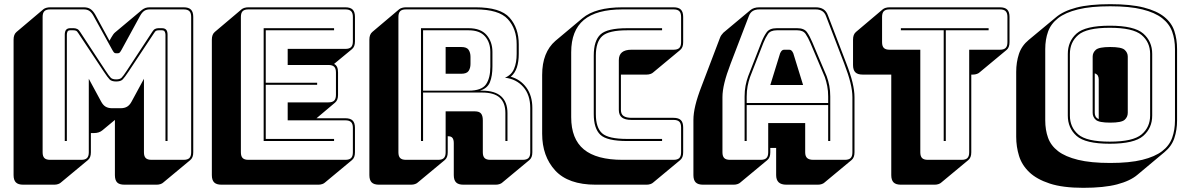

<svg xmlns="http://www.w3.org/2000/svg" viewBox="-20 -765 5687 919"><path d="M536 -385Q554 -385 562 -393Q570 -401 587 -427L709 -613Q715 -623 722.5 -626.5Q730 -630 738 -630H755Q769 -630 775.5 -622.5Q782 -615 782 -599V-90H772V-599Q772 -607 768.5 -613.5Q765 -620 755 -620H740Q733 -620 728 -618Q723 -616 717 -606L595 -422Q577 -395 567.5 -385Q558 -375 536 -375Q514 -375 504.5 -385Q495 -395 477 -422L355 -606Q349 -616 343.5 -618Q338 -620 331 -620H316Q306 -620 303 -613.5Q300 -607 300 -599V-90H290V-599Q290 -615 296.5 -622.5Q303 -630 316 -630H333Q341 -630 349 -626.5Q357 -623 363 -613L485 -427Q502 -401 510 -393Q518 -385 536 -385ZM369 0Q388 0 396.5 -8.5Q405 -17 405 -36V-388L464 -279Q473 -262 485.5 -254.5Q498 -247 517 -247H557Q576 -247 588.5 -254.5Q601 -262 610 -279L669 -388V-36Q669 -17 677.5 -8.5Q686 0 705 0H859Q878 0 886.5 -8.5Q895 -17 895 -36V-684Q895 -703 886.5 -711.5Q878 -720 859 -720H697Q681 -720 670.5 -713Q660 -706 651 -690L562 -527Q557 -518 553.5 -514Q550 -510 544 -510H535Q529 -510 525.5 -514Q522 -518 517 -527L427 -690Q418 -706 407.5 -713Q397 -720 381 -720H220Q201 -720 192.5 -711.5Q184 -703 184 -684V-36Q184 -17 192.5 -8.5Q201 0 220 0ZM401 1 271 109Q267 113 258.5 116Q250 119 240 119H91Q67 119 56 108Q45 97 45 73V-575Q45 -588 48.5 -597Q52 -606 59 -612L188 -721Q193 -725 201.5 -727.5Q210 -730 220 -730H381Q400 -730 412.5 -722Q425 -714 436 -695L504 -570L513 -586Q517 -593 521.5 -599.5Q526 -606 531 -610L660 -718Q668 -724 676.5 -727Q685 -730 697 -730H859Q883 -730 894 -719Q905 -708 905 -684V-36Q905 -23 901.5 -14Q898 -5 891 1L761 109Q757 113 748.5 116Q740 119 730 119H576Q551 119 540.5 108Q530 97 530 73V-191L471 -142Q463 -135 452.5 -131.5Q442 -128 428 -128H415V-36Q415 -23 411.5 -14Q408 -5 401 1Z M1504 119H1040Q1016 119 1005 108Q994 97 994 73V-575Q994 -588 997.5 -597Q1001 -606 1008 -612L1137 -721Q1142 -725 1150.5 -727.5Q1159 -730 1169 -730H1633Q1657 -730 1668 -719Q1679 -708 1679 -684V-567Q1679 -554 1675.5 -545Q1672 -536 1665 -530L1579 -459Q1589 -454 1593.5 -444Q1598 -434 1598 -418V-311Q1598 -298 1594.5 -289Q1591 -280 1584 -274L1495 -199H1633Q1657 -199 1668 -188Q1679 -177 1679 -153V-36Q1679 -23 1675.5 -14Q1672 -5 1665 1L1535 109Q1531 113 1522.5 116Q1514 119 1504 119ZM1633 0Q1652 0 1660.5 -8.5Q1669 -17 1669 -36V-153Q1669 -172 1660.5 -180.5Q1652 -189 1633 -189H1357V-275H1552Q1571 -275 1579.5 -283.5Q1588 -292 1588 -311V-418Q1588 -437 1579.5 -445.5Q1571 -454 1552 -454H1357V-531H1633Q1652 -531 1660.5 -539.5Q1669 -548 1669 -567V-684Q1669 -703 1660.5 -711.5Q1652 -720 1633 -720H1169Q1150 -720 1141.5 -711.5Q1133 -703 1133 -684V-36Q1133 -17 1141.5 -8.5Q1150 0 1169 0ZM1579 -100V-90H1242V-630H1579V-620H1252V-369H1498V-359H1252V-100Z M2223 -620H2005V-331H2223Q2285 -331 2306 -361Q2327 -391 2327 -446V-516Q2327 -562 2301.5 -591Q2276 -620 2223 -620ZM2113 -540H2188Q2214 -540 2223 -526.5Q2232 -513 2232 -493V-459Q2232 -439 2223 -425.5Q2214 -412 2188 -412H2113ZM2005 -90H1995V-630H2223Q2281 -630 2309 -597.5Q2337 -565 2337 -516V-447Q2337 -401 2325 -371.5Q2313 -342 2277 -331H2288Q2349 -331 2379 -303.5Q2409 -276 2409 -224V-90H2399V-224Q2399 -273 2372 -297.5Q2345 -322 2288 -322H2005ZM2077 0Q2096 0 2104.5 -8.5Q2113 -17 2113 -36V-232H2253Q2274 -232 2282.5 -221.5Q2291 -211 2291 -189V-36Q2291 -17 2299.5 -8.5Q2308 0 2327 0H2482Q2501 0 2509.5 -8.5Q2518 -17 2518 -36V-248Q2518 -311 2484.5 -349Q2451 -387 2397 -393Q2428 -406 2440.5 -435.5Q2453 -465 2453 -507V-553Q2453 -627 2410.5 -673.5Q2368 -720 2256 -720H1923Q1904 -720 1895.5 -711.5Q1887 -703 1887 -684V-36Q1887 -17 1895.5 -8.5Q1904 0 1923 0ZM2109 1 1979 109Q1975 113 1966.5 116Q1958 119 1948 119H1794Q1770 119 1759 108Q1748 97 1748 73V-575Q1748 -588 1751.5 -597Q1755 -606 1762 -612L1891 -721Q1896 -725 1904.5 -727.5Q1913 -730 1923 -730H2256Q2375 -730 2419 -680.5Q2463 -631 2463 -553V-507Q2463 -470 2454 -442.5Q2445 -415 2425 -398H2424Q2471 -385 2499.5 -346Q2528 -307 2528 -248V-36Q2528 -23 2524.5 -14Q2521 -5 2514 1L2384 109Q2380 113 2371.5 116Q2363 119 2353 119H2198Q2174 119 2163 108Q2152 97 2152 73V-80Q2152 -96 2146 -104.5Q2140 -113 2124 -113H2123V-36Q2123 -23 2119.5 -14Q2116 -5 2109 1Z M3075 119H2831Q2700 119 2637.5 51Q2575 -17 2575 -125V-406Q2575 -461 2591 -501.5Q2607 -542 2638 -569L2768 -678Q2799 -704 2847 -717Q2895 -730 2960 -730H3204Q3228 -730 3239 -719Q3250 -708 3250 -684V-563Q3250 -550 3246.5 -541Q3243 -532 3236 -526L3106 -418Q3102 -414 3093.5 -411Q3085 -408 3075 -408H2952V-239Q2952 -218 2965 -209.5Q2978 -201 3003 -201H3204Q3228 -201 3239 -190Q3250 -179 3250 -155V-36Q3250 -23 3246.5 -14Q3243 -5 3236 1L3106 109Q3102 113 3093.5 116Q3085 119 3075 119ZM3204 0Q3223 0 3231.5 -8.5Q3240 -17 3240 -36V-155Q3240 -174 3231.5 -182.5Q3223 -191 3204 -191H3003Q2972 -191 2957 -202.5Q2942 -214 2942 -239V-477Q2942 -502 2957 -514.5Q2972 -527 3003 -527H3204Q3223 -527 3231.5 -535.5Q3240 -544 3240 -563V-684Q3240 -703 3231.5 -711.5Q3223 -720 3204 -720H2960Q2835 -720 2774.5 -669.5Q2714 -619 2714 -515V-204Q2714 -100 2774.5 -50Q2835 0 2960 0ZM3149 -100V-90H2982Q2885 -90 2853.5 -120Q2822 -150 2822 -219V-499Q2822 -570 2854 -600Q2886 -630 2982 -630H3149V-620H2982Q2894 -620 2863 -592.5Q2832 -565 2832 -499V-219Q2832 -154 2862 -127Q2892 -100 2982 -100Z M3554 -303V-272H3944V-303Q3944 -330 3939.5 -353Q3935 -376 3928 -396L3859 -559Q3848 -585 3836 -602.5Q3824 -620 3796 -620H3698Q3668 -620 3656 -602.5Q3644 -585 3634 -560L3570 -396Q3563 -376 3558.5 -353Q3554 -330 3554 -303ZM3714 -510Q3718 -519 3722.5 -523Q3727 -527 3733 -527H3758Q3764 -527 3768.5 -523Q3773 -519 3777 -510L3824 -358H3667ZM3944 -90V-262H3554V-90H3544V-303Q3544 -331 3548.5 -354.5Q3553 -378 3561 -400L3625 -564Q3636 -592 3650 -611Q3664 -630 3698 -630H3796Q3829 -630 3842.5 -611Q3856 -592 3868 -563L3937 -400Q3945 -378 3949.5 -354.5Q3954 -331 3954 -303V-90ZM3657 -36V-176H3834V-36Q3834 -17 3843.5 -8.5Q3853 0 3873 0H4024Q4043 0 4051.5 -8.5Q4060 -17 4060 -36V-300Q4060 -330 4050.5 -369Q4041 -408 4021 -460L3934 -687Q3928 -704 3915.5 -712Q3903 -720 3884 -720H3615Q3595 -720 3582.5 -712Q3570 -704 3564 -687L3477 -460Q3457 -408 3447.5 -369Q3438 -330 3438 -300V-36Q3438 -17 3446.5 -8.5Q3455 0 3474 0H3621Q3640 0 3648.5 -8.5Q3657 -17 3657 -36ZM3523 109Q3519 113 3510.5 116Q3502 119 3492 119H3345Q3321 119 3310 108Q3299 97 3299 73V-191Q3299 -222 3308.5 -261.5Q3318 -301 3339 -355L3425 -581Q3428 -590 3432.5 -596.5Q3437 -603 3442 -608L3443 -609L3571 -716Q3579 -723 3590 -726.5Q3601 -730 3615 -730H3884Q3907 -730 3921.5 -720.5Q3936 -711 3943 -691L4030 -464Q4051 -410 4060.5 -370.5Q4070 -331 4070 -300V-36Q4070 -23 4066.5 -14Q4063 -5 4056 1L3926 109Q3922 113 3913.5 116Q3905 119 3895 119H3744Q3719 119 3707 107.5Q3695 96 3695 73V-57H3667V-36Q3667 -23 3663.5 -14Q3660 -5 3653 1Z M4454 119H4292Q4268 119 4257 108Q4246 97 4246 73V-408H4109Q4085 -408 4074 -419Q4063 -430 4063 -454V-575Q4063 -588 4066.5 -597Q4070 -606 4077 -612L4206 -721Q4211 -725 4219.5 -727.5Q4228 -730 4238 -730H4766Q4790 -730 4801 -719Q4812 -708 4812 -684V-563Q4812 -550 4808.5 -541Q4805 -532 4798 -526L4668 -418Q4664 -414 4655.5 -411Q4647 -408 4637 -408H4629V-36Q4629 -23 4625.5 -14Q4622 -5 4615 1L4485 109Q4481 113 4472.5 116Q4464 119 4454 119ZM4583 0Q4602 0 4610.5 -8.5Q4619 -17 4619 -36V-527H4766Q4785 -527 4793.5 -535.5Q4802 -544 4802 -563V-684Q4802 -703 4793.5 -711.5Q4785 -720 4766 -720H4238Q4219 -720 4210.5 -711.5Q4202 -703 4202 -684V-563Q4202 -544 4210.5 -535.5Q4219 -527 4238 -527H4385V-36Q4385 -17 4393.5 -8.5Q4402 0 4421 0ZM4497 -90V-620H4292V-630H4712V-620H4507V-90Z M5425 71Q5390 101 5327 117.5Q5264 134 5165 134Q5067 134 5004.5 113.5Q4942 93 4906.5 59Q4871 25 4857.5 -19Q4844 -63 4844 -110V-421Q4844 -467 4857 -506.5Q4870 -546 4904 -574L5034 -682Q5069 -712 5131.5 -728.5Q5194 -745 5294 -745Q5392 -745 5454.5 -729Q5517 -713 5552.5 -684.5Q5588 -656 5601 -616.5Q5614 -577 5614 -530V-189Q5614 -143 5601 -104Q5588 -65 5554 -37ZM5604 -189V-530Q5604 -576 5590.5 -613.5Q5577 -651 5542.5 -678Q5508 -705 5447.5 -720Q5387 -735 5294 -735Q5201 -735 5140 -720Q5079 -705 5044.5 -678Q5010 -651 4996.5 -613.5Q4983 -576 4983 -530V-189Q4983 -143 4996.5 -105.5Q5010 -68 5044.5 -41.5Q5079 -15 5140 0Q5201 15 5294 15Q5387 15 5447.5 0Q5508 -15 5542.5 -41.5Q5577 -68 5590.5 -105.5Q5604 -143 5604 -189ZM5495 -212Q5495 -152 5452 -114.5Q5409 -77 5292 -77Q5175 -77 5133 -114.5Q5091 -152 5091 -212V-507Q5091 -567 5133 -604.5Q5175 -642 5292 -642Q5409 -642 5452 -604.5Q5495 -567 5495 -507ZM5101 -212Q5101 -156 5141 -121.5Q5181 -87 5292 -87Q5403 -87 5444 -121.5Q5485 -156 5485 -212V-507Q5485 -563 5444 -597.5Q5403 -632 5292 -632Q5181 -632 5141 -597.5Q5101 -563 5101 -507ZM5210 -225V-494Q5210 -513 5225 -526.5Q5240 -540 5294 -540Q5348 -540 5363 -526.5Q5378 -513 5378 -494V-225Q5378 -205 5363 -191.5Q5348 -178 5294 -178Q5240 -178 5225 -191.5Q5210 -205 5210 -225ZM5220 -225Q5220 -215 5224 -207.5Q5228 -200 5239 -195V-385Q5239 -395 5235 -402.5Q5231 -410 5220 -414Z"/></svg>

Font: Bungee Shade
Style: Regular
Weight: 400
Designer: David Jonathan Ross
Foundry: David Jonathan Ross
Version: Version 1.001;PS 1.0;hotconv 1.0.72;makeotf.lib2.5.5900